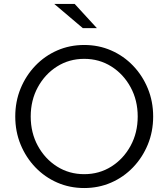

<svg xmlns="http://www.w3.org/2000/svg" viewBox="-20 -938 850 969"><path d="M405 11Q332 11 269 -16.5Q206 -44 158.5 -93.5Q111 -143 84 -208.5Q57 -274 57 -350Q57 -426 84 -491.5Q111 -557 158.5 -606.5Q206 -656 269 -683.5Q332 -711 405 -711Q478 -711 541 -683.5Q604 -656 651.5 -606.5Q699 -557 726 -491.5Q753 -426 753 -350Q753 -274 726 -208.5Q699 -143 651.5 -93.5Q604 -44 541 -16.5Q478 11 405 11ZM405 -59Q481 -59 542 -97.5Q603 -136 639 -202Q675 -268 675 -350Q675 -432 639 -498Q603 -564 542 -602.5Q481 -641 405 -641Q329 -641 268 -602.5Q207 -564 171 -498Q135 -432 135 -350Q135 -268 171 -202Q207 -136 268 -97.5Q329 -59 405 -59ZM398 -796 254 -918H357L469 -796Z"/></svg>

Font: Red Hat Text VF
Style: Regular
Weight: 400
Designer: Pentagram, MCKL
Foundry: Pentagram, MCKL
Version: Version 1.023